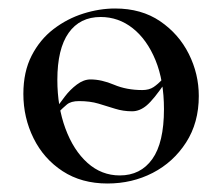

<svg xmlns="http://www.w3.org/2000/svg" viewBox="-20 -419 522 452"><path d="M315 -207Q331 -207 341.5 -214Q352 -221 363 -233Q365 -235 368.5 -231.5Q372 -228 370 -226Q342 -185 325.5 -171Q309 -157 291 -157Q270 -157 251 -163Q232 -169 212 -175Q192 -181 166 -181Q147 -181 137.5 -173Q128 -165 118 -155Q117 -154 113.5 -157Q110 -160 111 -162Q120 -175 132.5 -191.5Q145 -208 161 -220Q177 -232 193 -232Q219 -232 248.5 -219.5Q278 -207 315 -207ZM233 13Q172 13 127.5 -16Q83 -45 59 -93.5Q35 -142 35 -198Q35 -250 54.5 -288Q74 -326 106 -350.5Q138 -375 176 -387Q214 -399 251 -399Q313 -399 357 -369Q401 -339 424.5 -292Q448 -245 448 -193Q448 -130 418 -83.5Q388 -37 339.5 -12Q291 13 233 13ZM262 -6Q311 -6 338.5 -44.5Q366 -83 366 -162Q366 -229 346 -277.5Q326 -326 292.5 -352.5Q259 -379 217 -379Q168 -379 141.5 -341.5Q115 -304 115 -231Q115 -168 134 -116.5Q153 -65 186 -35.5Q219 -6 262 -6Z"/></svg>

Font: Cormorant Medium
Style: Regular
Weight: 500
Designer: Christian Thalmann (Catharsis Fonts)
Foundry: Catharsis Fonts
Version: Version 4.000